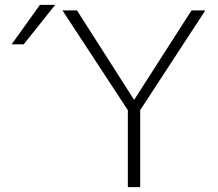

<svg xmlns="http://www.w3.org/2000/svg" viewBox="-20 -773 901 793"><path d="M298 -730 533 -362H535L771 -730H828L559 -318V0H508V-318L238 -730ZM78 -590H28L145 -753H208Z"/></svg>

Font: Mplus 1p Light
Style: Regular
Weight: 300
Version: Version 1.061